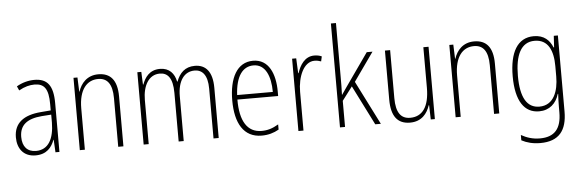

<svg xmlns="http://www.w3.org/2000/svg" viewBox="-57 -959 4229 1399"><g transform="rotate(-5 2057.0 -259.5)"><path d="M210 -539C165 -539 119 -526 80 -503L94 -472C136 -496 174 -505 208 -505C279 -505 310 -466 310 -353V-307L237 -301C111 -291 40 -238 40 -133C40 -54 82 10 172 10C254 10 291 -38 311 -92H313L318 0H347V-357C347 -486 305 -539 210 -539ZM240 -271 311 -276V-218C310 -101 270 -22 178 -22C115 -22 79 -62 79 -133C79 -219 133 -262 240 -271Z M678 -539C595 -539 550 -484 531 -425H529L525 -529H496V0H533V-302C533 -439 591 -505 674 -505C739 -505 777 -461 777 -356V0H815V-365C815 -485 766 -539 678 -539Z M1384 -539C1312 -539 1272 -497 1249 -436H1246C1234 -495 1198 -539 1129 -539C1051 -539 1017 -485 999 -436H996L992 -529H963V0H1000V-323C1000 -426 1043 -505 1125 -505C1180 -505 1219 -468 1219 -355V0H1256V-328C1256 -441 1304 -505 1379 -505C1435 -505 1474 -465 1474 -364V0H1512V-367C1512 -486 1463 -539 1384 -539Z M1810 -539C1692 -539 1634 -427 1634 -263C1634 -98 1694 10 1826 10C1875 10 1915 -2 1952 -23V-61C1908 -35 1872 -24 1828 -24C1724 -24 1671 -110 1672 -267H1970V-300C1970 -428 1925 -539 1810 -539ZM1810 -505C1897 -505 1934 -415 1934 -300H1673C1680 -437 1731 -505 1810 -505Z M2257 -538C2188 -538 2151 -477 2133 -420H2130L2125 -529H2095V0H2132V-283C2132 -393 2176 -500 2256 -500C2274 -500 2291 -496 2304 -491L2312 -527C2295 -535 2276 -538 2257 -538Z M2436 -370V-760H2399V0H2436V-191L2511 -290L2657 0H2698L2536 -321L2683 -529H2641L2475 -293C2461 -272 2451 -257 2435 -235H2434C2436 -281 2436 -322 2436 -370Z M3093 -529H3055V-233C3055 -91 3003 -25 2915 -25C2848 -25 2812 -71 2812 -178V-529H2774V-170C2774 -51 2818 10 2911 10C2997 10 3038 -46 3057 -104H3060L3063 0H3093Z M3427 -539C3344 -539 3299 -484 3280 -425H3278L3274 -529H3245V0H3282V-302C3282 -439 3340 -505 3423 -505C3488 -505 3526 -461 3526 -356V0H3564V-365C3564 -485 3515 -539 3427 -539Z M3863 -539C3743 -539 3685 -435 3685 -261C3685 -79 3748 10 3855 10C3931 10 3981 -36 4001 -105H4004C4002 -67 4001 -41 4001 -10V30C4001 149 3951 207 3844 207C3791 207 3748 193 3707 170V209C3745 229 3789 241 3844 241C3981 241 4039 165 4039 27V-529H4009L4004 -445H4000C3979 -497 3939 -539 3863 -539ZM3866 -505C3965 -505 4001 -422 4001 -308V-232C4001 -127 3966 -24 3860 -24C3770 -24 3723 -101 3723 -261C3723 -410 3765 -505 3866 -505Z"/></g></svg>

Font: Noto Sans Sinhala UI Condensed ExtraLight
Style: Regular
Weight: 200
Width: 3
Designer: Jelle Bosma - Monotype Design Team
Foundry: Monotype Imaging Inc.
Version: Version 2.006